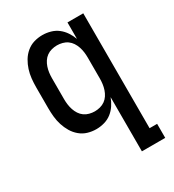

<svg xmlns="http://www.w3.org/2000/svg" viewBox="-180 -631 859 948"><g transform="rotate(-30 250.0 -156.5)"><path d="M246 -72Q261 -72 276.5 -76Q292 -80 304.5 -89Q317 -98 325.5 -111Q334 -124 339 -139Q344 -154 346 -169.5Q348 -185 348 -200V-320Q348 -335 346 -350.5Q344 -366 339 -381Q334 -396 325.5 -409Q317 -422 304.5 -431Q292 -440 276.5 -444Q261 -448 246 -448Q231 -448 215.5 -444Q200 -440 187.5 -431Q175 -422 166.5 -409Q158 -396 153 -381Q148 -366 146 -350.5Q144 -335 144 -320V-200Q144 -185 146 -169.5Q148 -154 153 -139Q158 -124 166.5 -111Q175 -98 187.5 -89Q200 -80 215.5 -76Q231 -72 246 -72ZM348 215V-94Q340 -72 327 -52.5Q314 -33 296 -19Q278 -5 255 1.5Q232 8 209 8Q184 8 160.5 1Q137 -6 118 -22Q99 -38 86.5 -59Q74 -80 66.5 -103.5Q59 -127 56.5 -151.5Q54 -176 54 -200V-320Q54 -344 56.5 -368.5Q59 -393 66.5 -416.5Q74 -440 86.5 -461Q99 -482 118 -498Q137 -514 160.5 -521Q184 -528 209 -528Q232 -528 255 -521.5Q278 -515 296 -501Q314 -487 327 -467.5Q340 -448 348 -426V-520H438V135H481V215Z"/></g></svg>

Font: Iosevka Term Curly Medium
Style: Regular
Weight: 500
Designer: Belleve Invis
Foundry: Belleve Invis
Version: Version 32.3.0